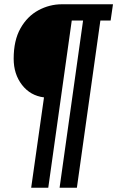

<svg xmlns="http://www.w3.org/2000/svg" viewBox="-20 -706 549 899"><path d="M126 173 186 -250Q122 -258 83 -308.5Q44 -359 44 -431Q44 -517 76 -573.5Q108 -630 160 -658Q212 -686 270 -686H509L498 -610H450L340 173H259L369 -610H316L206 173Z"/></svg>

Font: Archivo Narrow
Style: Bold Italic
Weight: 700
Italic angle: -8°
Designer: Hector Gatti
Foundry: Omnibus-Type
Version: Version 3.002